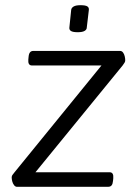

<svg xmlns="http://www.w3.org/2000/svg" viewBox="-20 -719 529 739"><path d="M45 0Q39 0 34 -6.5Q29 -13 27 -21.5Q25 -30 25 -36Q25 -41 27.5 -45Q30 -49 36 -56L395 -497L406 -467H103Q87 -467 89 -490L90 -500Q91 -512 95.5 -517.5Q100 -523 108 -523H442Q449 -523 453.5 -517Q458 -511 460 -502.5Q462 -494 462 -487Q462 -482 459.5 -478Q457 -474 452 -467L92 -26L81 -56H402Q418 -56 416 -33L415 -23Q414 -11 409.5 -5.5Q405 0 396 0ZM279 -595Q261 -595 253.5 -599.5Q246 -604 247 -613L254 -681Q255 -689 263.5 -694Q272 -699 290 -699Q309 -699 316 -694.5Q323 -690 322 -681L314 -613Q314 -605 305.5 -600Q297 -595 279 -595Z"/></svg>

Font: Asap Light
Style: Italic
Weight: 300
Italic angle: -6°
Designer: Pablo Cosgaya
Foundry: Omnibus-Type
Version: Version 3.001